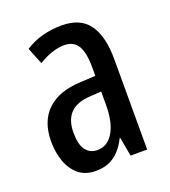

<svg xmlns="http://www.w3.org/2000/svg" viewBox="-108 -630 641 722"><g transform="rotate(-20 212.0 -269.5)"><path d="M218.3 -548.8Q293.9 -548.8 328.1 -501Q362.3 -453.1 362.3 -361.3V0H295.9L282.2 -75.7H279.8Q266.1 -47.9 248.3 -28.8Q230.5 -9.8 207.5 0Q184.6 9.8 154.8 9.8Q112.3 9.8 85.4 -12.9Q58.6 -35.6 45.9 -72.3Q33.2 -108.9 33.2 -150.9Q33.2 -231.9 79.6 -275.9Q126 -319.8 210.9 -323.7L273.9 -327.1V-360.4Q273.9 -419.9 257.1 -447.8Q240.2 -475.6 203.1 -475.6Q180.7 -475.6 155 -467.5Q129.4 -459.5 99.6 -441.4L72.8 -508.3Q104.5 -528.8 141.6 -538.8Q178.7 -548.8 218.3 -548.8ZM274.4 -264.2 228 -261.2Q175.3 -258.3 149.4 -231.4Q123.5 -204.6 123.5 -153.8Q123.5 -106.9 140.1 -84.5Q156.7 -62 186.5 -62Q227.5 -62 251 -101.8Q274.4 -141.6 274.4 -210.9Z"/></g></svg>

Font: Open Sans Condensed Medium
Style: Regular
Weight: 500
Width: 3
Designer: Monotype Design Team
Foundry: Monotype Imaging Inc.
Version: Version 3.000